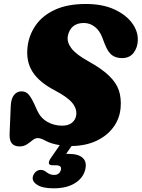

<svg xmlns="http://www.w3.org/2000/svg" viewBox="-20 -738 731 990"><path d="M419 138.5Q407.5 181.5 365.2 207.2Q323 233 256 233Q198.5 233 171 214.5Q143.5 196 149.5 172.5Q154 156.5 165.2 147.2Q176.5 138 190 138Q200 138 207.2 141.8Q214.5 145.5 221.5 151Q238.5 164 259 164Q287 164 294 137.5Q300 114 266.5 114H250.5Q233.5 114 232 103.8Q230.5 93.5 242 77L288 10.5Q241 2.5 215.8 -11.8Q190.5 -26 174.5 -26Q161 -26 148 -15.2Q135 -4.5 119 6.2Q103 17 80.5 17Q54.5 17 41.2 1.5Q28 -14 29.5 -49L35.5 -192Q37 -228.5 52 -247.8Q67 -267 91 -267Q114 -267 128.2 -250Q142.5 -233 157.5 -200L172.5 -167Q190 -129 224.5 -109.5Q259 -90 300.5 -90Q333 -90 351.5 -105.5Q370 -121 373 -144.5Q377.5 -176.5 353 -207Q328.5 -237.5 261.5 -272.5Q182 -314 147.8 -367.8Q113.5 -421.5 122 -496Q129 -557 163.8 -607.2Q198.5 -657.5 263 -687.5Q327.5 -717.5 422.5 -717.5Q508.5 -717.5 569 -689.8Q629.5 -662 661 -619Q692.5 -576 690.5 -529.5Q689.5 -493 669 -465.8Q648.5 -438.5 609 -438.5Q578 -438.5 557.2 -453.8Q536.5 -469 520 -511.5L507 -545.5Q494 -580 468.8 -599.8Q443.5 -619.5 412 -619.5Q376 -619.5 355.5 -601Q335 -582.5 329.5 -551Q324.5 -521 347.8 -489.5Q371 -458 434 -423Q504.5 -384 542.2 -347.5Q580 -311 593 -271.5Q606 -232 602 -183Q597.5 -127 565.2 -82.8Q533 -38.5 477.8 -12.2Q422.5 14 349 15L321 55.5Q327 55.5 334 55.5Q385.5 55.5 407.5 77Q429.5 98.5 419 138.5Z"/></svg>

Font: Fraunces 9pt SuperSoft Black
Style: Italic
Weight: 900
Italic angle: -16°
Version: Version 1.000;[0bf87f6ff]